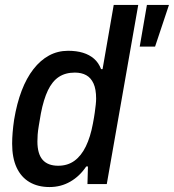

<svg xmlns="http://www.w3.org/2000/svg" viewBox="-20 -743 702 775"><path d="M180 12Q133 12 99 -8Q65 -28 47 -67Q29 -106 29 -163Q29 -184 31 -208.5Q33 -233 37 -260Q48 -326 67.5 -377Q87 -428 115 -464Q143 -500 178 -519Q213 -538 255 -538Q289 -538 315 -530Q341 -522 359.5 -506Q378 -490 388 -464H394L439 -723H538L411 0H333L335 -71H328Q302 -32 264 -10Q226 12 180 12ZM215 -74Q253 -74 280.5 -94Q308 -114 326.5 -152Q345 -190 355 -244Q360 -270 362.5 -288.5Q365 -307 366.5 -320.5Q368 -334 368 -345Q368 -383 357.5 -406Q347 -429 328 -439.5Q309 -450 282 -450Q244 -450 217.5 -432.5Q191 -415 173.5 -378.5Q156 -342 145 -285Q140 -256 136.5 -235Q133 -214 132 -199.5Q131 -185 131 -172Q131 -122 152 -98Q173 -74 215 -74ZM544 -555 573 -723H662L606 -555Z"/></svg>

Font: Archivo SemiCondensed Medium
Style: Italic
Weight: 500
Width: 4
Italic angle: -10°
Designer: Hector Gatti
Foundry: Omnibus-Type
Version: Version 2.001